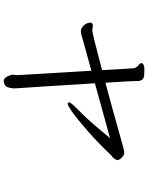

<svg xmlns="http://www.w3.org/2000/svg" viewBox="99 -836 802 1040"><g transform="rotate(90 500.0 -316.0)"><path d="M356 -697 386 -696Q419 -694 419 -660Q418 -650 421 -602Q424 -554 428 -486Q485 -501 542.5 -517Q600 -533 681 -555.5Q762 -578 779.5 -583Q797 -588 809 -588Q821 -588 835 -573Q849 -558 847 -550Q845 -542 842 -537.5Q839 -533 835.5 -529Q832 -525 826.5 -521.5Q821 -518 807.5 -503Q794 -488 747.5 -443Q701 -398 630.5 -340Q560 -282 541 -282Q533 -282 535 -292Q537 -302 586.5 -350Q636 -398 728 -511L431 -429Q435 -373 438.5 -313.5Q442 -254 445.5 -198.5Q449 -143 452 -98Q455 -53 457 -25Q459 3 459 9.5Q459 16 455 34Q451 52 440 58.5Q429 65 418.5 65Q408 65 400.5 55Q393 45 389 34Q385 23 384.5 19Q384 15 385.5 6Q387 -3 387 -12L363 -410Q295 -391 243.5 -377Q192 -363 176 -358Q160 -353 148.5 -353Q137 -353 125 -362.5Q113 -372 107 -385Q101 -398 103 -406Q105 -418 118 -418L144 -415H146Q156 -417 165 -418.5Q174 -420 192.5 -424.5Q211 -429 250.5 -439.5Q290 -450 360 -468Q351 -630 349.5 -640Q348 -650 340.5 -658Q333 -666 327 -671Q321 -676 322 -682Q325 -697 356 -697Z"/></g></svg>

Font: LXGW Bright GB
Style: Italic
Weight: 400
Italic angle: -12°
Designer: Christian Thalmann (Catharsis Fonts)
Foundry: LXGW / Christian Thalmann (Catharsis Fonts) / Fontworks Inc.
Version: Version 5.510